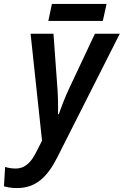

<svg xmlns="http://www.w3.org/2000/svg" viewBox="-100 -713 627 973"><path d="M145 -607H421L440 -693H163ZM-13 240C80 240 139 186 190 85L507 -542H381L251 -266C231 -224 210 -169 198 -134H194C195 -173 194 -233 190 -279L171 -542H55L113 0L86 53C59 108 29 141 -21 141C-41 141 -58 138 -74 133L-80 231C-63 236 -44 240 -13 240Z"/></svg>

Font: Noto Sans SemiCondensed SemiBold
Style: Italic
Weight: 600
Width: 4
Italic angle: -12°
Designer: Monotype Design Team
Foundry: Monotype Imaging Inc.
Version: Version 2.013